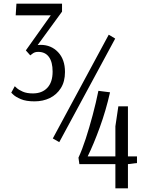

<svg xmlns="http://www.w3.org/2000/svg" viewBox="-20 -770 815 1040"><path d="M167 -221Q121 -221 93 -233Q65 -245 53 -256.5Q41 -268 41 -268L60 -303Q61 -302 71.5 -292.5Q82 -283 103.5 -273.5Q125 -264 158 -264Q208 -264 236.5 -294.5Q265 -325 265 -382Q265 -434 245 -461.5Q225 -489 187 -489Q170 -489 159 -481.5Q148 -474 145 -471L144 -470L120 -497L255 -687H65L69 -750H316V-707L184 -526Q188 -526 192 -526.5Q196 -527 200 -527Q257 -527 294.5 -487.5Q332 -448 332 -380Q332 -328 309.5 -292.5Q287 -257 250 -239Q213 -221 167 -221ZM301 0 266 -20 569 -582 604 -561ZM605 250V119H410L405 84Q425 41 444.5 -19Q464 -79 482 -146.5Q500 -214 513 -278L576 -270Q554 -172 520.5 -80Q487 12 455 77H605V-86L621 -194H673V77H722V113L673 119V250Z"/></svg>

Font: Arsenal SC
Style: Regular
Weight: 400
Designer: Andrij Shevchenko
Foundry: Stairsfor
Version: Version 2.001; ttfautohint (v1.8.4.7-5d5b)